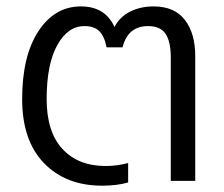

<svg xmlns="http://www.w3.org/2000/svg" viewBox="-20 -570 705 605"><path d="M301.8 15.1Q187.5 15.1 118.7 -55.9Q49.8 -127 49.8 -257.8Q49.8 -393.6 101.1 -471.7Q152.3 -549.8 234.9 -549.8Q311.5 -549.8 340.8 -484.9Q356.9 -516.6 389.6 -533.2Q422.4 -549.8 463.9 -549.8Q529.8 -549.8 562.5 -507.3Q595.2 -464.8 595.2 -394V0H518.1V-389.2Q518.1 -439 501.7 -463.4Q485.4 -487.8 446.8 -487.8Q382.8 -487.8 366.2 -420.9H315.9Q309.1 -455.6 293 -471.7Q276.9 -487.8 246.1 -487.8Q193.8 -487.8 160.4 -427.7Q127 -367.7 127 -257.8Q127 -154.3 176.8 -100.6Q226.6 -46.9 313 -46.9Q347.7 -46.9 383.8 -56.2V4.9Q348.6 15.1 301.8 15.1Z"/></svg>

Font: Prompt Light
Style: Regular
Weight: 300
Designer: Katatrad Team
Foundry: CadsonDemak
Version: Version 1.000;PS 001.000;hotconv 1.0.88;makeotf.lib2.5.64775